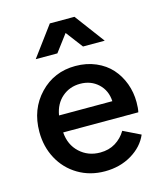

<svg xmlns="http://www.w3.org/2000/svg" viewBox="-119 -890 851 992"><g transform="rotate(-15 306.5 -394.0)"><path d="M123 -640.1 241.2 -799.8H373L492.2 -640.1H376L307.1 -731L238.8 -640.1ZM319.8 12.2Q240.2 12.2 177 -25.4Q113.8 -63 78.9 -127.7Q43.9 -192.4 43.9 -272Q43.9 -393.1 120.4 -473.1Q196.8 -553.2 311 -553.2Q370.6 -553.2 419.9 -532Q469.2 -510.7 501.5 -474.6Q533.7 -438.5 551.3 -391.1Q568.8 -343.8 568.8 -291Q568.8 -257.8 564 -237.8H162.1Q167 -170.4 211.7 -129.2Q256.3 -87.9 320.8 -87.9Q367.7 -87.9 402.6 -109.4Q437.5 -130.9 459 -167L550.8 -122.1Q525.4 -62.5 462.9 -25.1Q400.4 12.2 319.8 12.2ZM311 -458Q254.9 -458 214.6 -423.3Q174.3 -388.7 164.1 -328.1H449.2Q446.3 -385.7 407.5 -421.9Q368.7 -458 311 -458Z"/></g></svg>

Font: Plus Jakarta Sans SemiBold
Style: Regular
Weight: 600
Designer: Gumpita Rahayu
Foundry: Tokotype
Version: Version 2.006